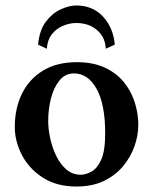

<svg xmlns="http://www.w3.org/2000/svg" viewBox="-20 -671 559 701"><path d="M366 -493Q365 -534 335 -560.5Q305 -587 258 -587Q235 -587 210.5 -577Q186 -567 169.5 -546Q153 -525 151 -493L119 -508Q124 -561 147.5 -592Q171 -623 202 -637Q233 -651 258 -651Q319 -651 356.5 -610Q394 -569 399 -508ZM34 -207Q34 -276 60.5 -329.5Q87 -383 137.5 -413.5Q188 -444 260 -444Q321 -444 364 -423.5Q407 -403 433.5 -369.5Q460 -336 472.5 -295.5Q485 -255 485 -216Q485 -178 471.5 -138.5Q458 -99 430 -65Q402 -31 359.5 -10.5Q317 10 259 10Q186 10 135.5 -23Q85 -56 59.5 -106Q34 -156 34 -207ZM250 -403Q218 -403 197 -377Q176 -351 166 -311.5Q156 -272 156 -229Q156 -201 163 -167.5Q170 -134 184.5 -103.5Q199 -73 221.5 -53Q244 -33 275 -33Q293 -33 314 -44.5Q335 -56 349.5 -88Q364 -120 364 -184Q364 -291 332.5 -347Q301 -403 250 -403Z"/></svg>

Font: Libertinus Serif SemiBold
Style: Regular
Weight: 600
Designer: Philipp H. Poll, Khaled Hosny
Foundry: Caleb Maclennan
Version: Version 7.051;RELEASE